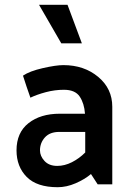

<svg xmlns="http://www.w3.org/2000/svg" viewBox="-20 -770 552 802"><path d="M143 -750H262L322 -589H236ZM147 -142Q147 -118 166 -97.5Q185 -77 219 -77Q250 -77 280.5 -92.5Q311 -108 336 -133V-219H228Q188 -219 167.5 -196Q147 -173 147 -142ZM76 -454Q104 -473 159 -485.5Q214 -498 245 -498Q331 -498 390 -449Q449 -400 449 -324V0H388Q381 -10 374 -21.5Q367 -33 360 -43Q334 -21 296 -4.5Q258 12 221 12Q134 12 91.5 -31Q49 -74 49 -142Q49 -216 99 -255.5Q149 -295 230 -295H335Q332 -338 313 -366.5Q294 -395 247 -395Q209 -395 171.5 -385Q134 -375 107 -362Q99 -385 91 -408Q83 -431 76 -454Z"/></svg>

Font: Palanquin SemiBold
Style: Regular
Weight: 600
Designer: Pria Ravichandran
Version: Version 1.0.4